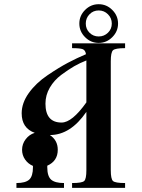

<svg xmlns="http://www.w3.org/2000/svg" viewBox="-20 -910 686 930"><path d="M395.5 -795.9C395.5 -813.5 401.5 -828.5 413.6 -840.8C425.6 -853.2 440.4 -859.4 458 -859.4C475.6 -859.4 490.6 -853.2 502.9 -840.8C515.3 -828.5 521.5 -813.5 521.5 -795.9C521.5 -778.3 515.3 -763.5 502.9 -751.5C490.6 -739.4 475.6 -733.4 458 -733.4C440.4 -733.4 425.6 -739.4 413.6 -751.5C401.5 -763.5 395.5 -778.3 395.5 -795.9ZM364.3 -795.9C364.3 -770.5 373.5 -748.5 392.1 -730C410.6 -711.4 432.6 -702.1 458 -702.1C483.4 -702.1 505.4 -711.4 523.9 -730C542.5 -748.5 551.8 -770.5 551.8 -795.9C551.8 -821.3 542.5 -843.3 523.9 -861.8C505.4 -880.4 483.4 -889.6 458 -889.6C432.6 -889.6 410.6 -880.4 392.1 -861.8C373.5 -843.3 364.3 -821.3 364.3 -795.9ZM516.6 -85.9V-613.3C516.6 -641.9 520.2 -659.7 527.3 -666.5C534.5 -673.3 554 -676.8 585.9 -676.8V-700.2H329.1V-676.8C354.5 -676.8 371.6 -675.1 380.4 -671.9C389.2 -668.6 394.5 -660.5 396.5 -647.5C367.2 -635.1 338.1 -621.3 309.1 -606C280.1 -590.7 247.1 -570.5 210 -545.4C172.9 -520.3 142.7 -491.7 119.6 -459.5C96.5 -427.2 85 -394.5 85 -361.3C85 -313.2 106.1 -281.6 148.4 -266.6C130.9 -261.4 116.2 -251.1 104.5 -235.8C92.8 -220.5 86.9 -203.5 86.9 -184.6C86.9 -167 91.8 -151.2 101.6 -137.2C111.3 -123.2 124 -113 139.6 -106.4V-99.6C139.6 -71 133.6 -51.1 121.6 -40C109.5 -29 88.9 -23.4 59.6 -23.4V0H290V-23.4C260.7 -23.4 239.9 -29 227.5 -40C215.2 -51.1 209 -71 209 -99.6V-107.4C242.8 -122.4 259.8 -148.1 259.8 -184.6C259.8 -215.2 247.1 -238.9 221.7 -255.9C288.1 -255.9 347 -293.3 398.4 -368.2V-85.9C398.4 -57.3 394.9 -39.7 387.7 -33.2C380.5 -26.7 361 -23.4 329.1 -23.4V0H585.9V-23.4C554 -23.4 534.5 -26.7 527.3 -33.2C520.2 -39.7 516.6 -57.3 516.6 -85.9ZM398.4 -414.1C352.2 -349 312.2 -316.4 278.3 -316.4C226.2 -316.4 200.2 -347 200.2 -408.2C200.2 -435.5 207.2 -461.3 221.2 -485.4C235.2 -509.4 253.7 -530.1 276.9 -547.4C300 -564.6 321 -578.6 339.8 -589.4C358.7 -600.1 378.3 -609.4 398.4 -617.2V-613.3Z"/></svg>

Font: TriodPostnaja
Style: Medium
Weight: 500
Version: 20110805; ttfautohint (v0.96) -l 8 -r 50 -G 200 -x 14 -w "G"